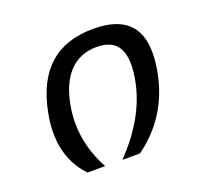

<svg xmlns="http://www.w3.org/2000/svg" viewBox="-95 -623 791 736"><g transform="rotate(-20 301.0 -255.0)"><path d="M143.6 0H215.8C181.2 -63.5 164.1 -127.9 164.1 -193.4C164.1 -217.8 166.5 -243.7 171.4 -269C191.9 -376 247.6 -440.4 340.3 -440.4C409.7 -440.4 442.9 -404.8 442.9 -333C442.9 -311.5 439.9 -287.6 436 -267.1C418.5 -174.8 368.2 -84.5 286.1 0H357.4C447.3 -64 505.4 -154.8 526.9 -267.1C532.2 -294.9 535.2 -323.2 535.2 -347.2C535.2 -456.1 475.1 -510.3 352.1 -510.3C204.1 -510.3 113.3 -432.1 81.1 -270C75.2 -240.7 72.3 -212.9 72.3 -187C72.3 -112.3 96.2 -49.8 143.6 0Z"/></g></svg>

Font: Hack
Style: Oblique
Weight: 400
Italic angle: -12°
Monospace: yes
Designer: Christopher Simpkins
Foundry: Christopher Simpkins
Version: Version 2.010